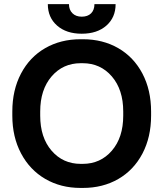

<svg xmlns="http://www.w3.org/2000/svg" viewBox="-20 -903 796 935"><path d="M212.9 -882.8H315.9Q315.9 -855 332.8 -838.4Q349.6 -821.8 377.9 -821.8Q407.2 -821.8 423.6 -838.1Q439.9 -854.5 439.9 -882.8H543Q543 -817.9 498 -778.3Q453.1 -738.8 377.9 -738.8Q303.2 -738.8 258.1 -778.3Q212.9 -817.9 212.9 -882.8ZM40 -339.8V-359.9Q40 -464.4 82.3 -544.7Q124.5 -625 200 -668.5Q275.4 -711.9 372.1 -711.9H383.8Q480.5 -711.9 555.9 -668.5Q631.3 -625 673.6 -544.7Q715.8 -464.4 715.8 -359.9V-339.8Q715.8 -235.4 673.6 -155Q631.3 -74.7 555.9 -31.2Q480.5 12.2 383.8 12.2H372.1Q275.9 12.2 200.4 -31.7Q125 -75.7 82.5 -156Q40 -236.3 40 -339.8ZM175.8 -339.8Q175.8 -233.4 231.2 -169.2Q286.6 -105 373 -105H382.8Q469.2 -105 524.7 -169.2Q580.1 -233.4 580.1 -339.8V-359.9Q580.1 -466.3 524.7 -530.8Q469.2 -595.2 382.8 -595.2H373Q286.6 -595.2 231.2 -530.8Q175.8 -466.3 175.8 -359.9Z"/></svg>

Font: Fixel Text SemiBold
Style: Regular
Weight: 600
Width: 4
Designer: AlfaBravo + MacPaw
Foundry: Kyrylo Tkachov, Marchela Mozhyna, Serhii Makarenko, Maria Weinstein, Zakhar Kryvoshyya
Version: Version 1.211